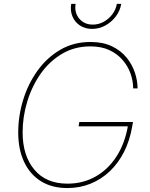

<svg xmlns="http://www.w3.org/2000/svg" viewBox="-20 -952 765 982"><path d="M324.2 9.8Q245.1 9.8 189 -25.4Q132.8 -60.5 103 -124.5Q73.2 -188.5 73.2 -274.4Q73.2 -358.9 98.4 -440.9Q123.5 -522.9 171.6 -590.1Q219.7 -657.2 288.1 -697.3Q356.4 -737.3 442.9 -737.3Q506.8 -737.3 552.5 -715.3Q598.1 -693.4 627.2 -657.7Q656.2 -622.1 669.9 -580.6Q683.6 -539.1 683.6 -500H661.1Q661.1 -537.1 647.9 -575Q634.8 -612.8 607.7 -644.5Q580.6 -676.3 539.6 -695.6Q498.5 -714.8 442.4 -714.8Q361.3 -714.8 296.9 -676.5Q232.4 -638.2 187.7 -574.5Q143.1 -510.7 119.4 -432.6Q95.7 -354.5 95.7 -274.9Q95.7 -156.2 155.5 -84.5Q215.3 -12.7 325.2 -12.7Q404.8 -12.7 469.2 -49.3Q533.7 -85.9 576.7 -153.1Q619.6 -220.2 634.8 -311.5L643.6 -305.7H381.8L385.7 -328.1H660.2L656.2 -305.7Q644 -233.9 614.7 -175.8Q585.4 -117.7 541.7 -76.2Q498 -34.7 443.1 -12.5Q388.2 9.8 324.2 9.8ZM450.7 -804.2Q415 -804.2 388.9 -821.5Q362.8 -838.9 350.6 -867.9Q338.4 -897 344.2 -932.1H366.7Q359.4 -887.7 385.3 -856.9Q411.1 -826.2 454.6 -826.2Q483.9 -826.2 510 -840.3Q536.1 -854.5 554.4 -878.7Q572.8 -902.8 577.6 -932.1H600.1Q594.2 -897 572.3 -867.9Q550.3 -838.9 518.6 -821.5Q486.8 -804.2 450.7 -804.2Z"/></svg>

Font: Inter 18pt Thin
Style: Italic
Weight: 250
Italic angle: -9.3988°
Version: Version 4.001;git-66647c0bb